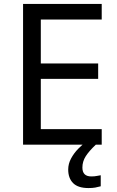

<svg xmlns="http://www.w3.org/2000/svg" viewBox="-20 -734 596 974"><path d="M496 0H97V-714H496V-635H187V-412H478V-334H187V-79H496ZM398 116Q398 161 443 161Q460 161 471.5 158.5Q483 156 491 155V211Q477 215 463 217.5Q449 220 429 220Q376 220 351 195Q326 170 326 126Q326 97 340.5 70Q355 43 376.5 21Q398 -1 418 -15L466 0Q432 32 415 58.5Q398 85 398 116Z"/></svg>

Font: Noto Sans Zanabazar Square
Style: Regular
Weight: 400
Version: Version 2.005; ttfautohint (v1.8.4.7-5d5b)